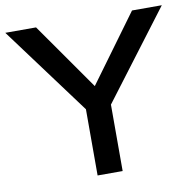

<svg xmlns="http://www.w3.org/2000/svg" viewBox="-84 -780 868 859"><g transform="rotate(-10 350.5 -350.0)"><path d="M570.8 -700.2H706.1L404.8 -301.8V0H291V-300.8L-4.9 -700.2H134.8L348.1 -396Z"/></g></svg>

Font: Copperplate Sans CC Heavy
Style: Regular
Weight: 400
Designer: indestructible type*
Foundry: Cowboy Collective
Version: Version 1.000